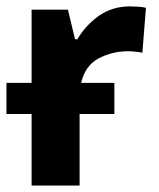

<svg xmlns="http://www.w3.org/2000/svg" viewBox="-20 -576 494 596"><path d="M335 -318.8V-222.2H227.1V0H78.1V-222.2H0V-318.8H78.1V-545.9H190.9L212.9 -454.1H220.2Q244.1 -495.6 286.1 -526.4Q328.6 -556.2 382.8 -556.2Q388.7 -556.2 409.2 -555.2Q420.9 -554.7 433.1 -551.8L421.9 -412.1Q416.5 -414.1 401.4 -415.5Q388.2 -417 377.9 -417Q329.1 -417 286.6 -395Q244.6 -373 231.9 -318.8Z"/></svg>

Font: Droid Sans Thai
Style: Bold
Weight: 700
Designer: Steve Matteson
Foundry: Ascender Corporation
Version: Version 1.00